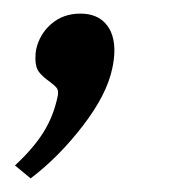

<svg xmlns="http://www.w3.org/2000/svg" viewBox="-20 -124 274 282"><path d="M2 119Q29 94 44 70Q59 46 65 16Q66 9 63.5 5.5Q61 2 53 -4Q43 -11 37.5 -18Q32 -25 32 -38Q32 -46 33 -51Q38 -74 55.5 -89Q73 -104 98 -104Q122 -104 135 -89.5Q148 -75 148 -50Q148 -38 145 -24Q137 15 101.5 61Q66 107 25 138Z"/></svg>

Font: Taviraj
Style: Italic
Weight: 400
Italic angle: -12°
Designer: Katatrad Team
Foundry: CadsonDemak
Version: Version 1.001